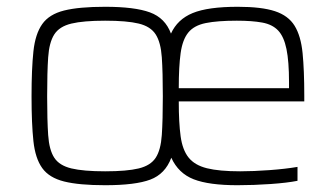

<svg xmlns="http://www.w3.org/2000/svg" viewBox="-20 -538 990 566"><path d="M290 8Q213 8 169 -3Q125 -14 104.5 -42.5Q84 -71 78.5 -122Q73 -173 73 -254Q73 -335 78.5 -386.5Q84 -438 104.5 -467Q125 -496 169 -507Q213 -518 290 -518Q377 -518 422 -501.5Q467 -485 484 -439Q503 -481 548 -499.5Q593 -518 681 -518Q751 -518 790.5 -505Q830 -492 848.5 -462Q867 -432 872 -381.5Q877 -331 877 -256V-239H507Q507 -176 512.5 -136Q518 -96 536 -73.5Q554 -51 590 -42Q626 -33 688 -33Q727 -33 774.5 -36.5Q822 -40 857 -46V-5Q827 1 777.5 4.5Q728 8 680 8Q596 8 551 -9.5Q506 -27 485 -73Q467 -25 423 -8.5Q379 8 290 8ZM507 -278H832V-296Q832 -357 824.5 -393.5Q817 -430 800 -448Q783 -466 753 -471.5Q723 -477 678 -477Q621 -477 586.5 -470Q552 -463 535 -442Q518 -421 512.5 -381.5Q507 -342 507 -278ZM290 -33Q354 -33 389 -41.5Q424 -50 439 -73Q454 -96 457 -140Q460 -184 460 -254Q460 -325 457 -369Q454 -413 439 -436.5Q424 -460 389 -468.5Q354 -477 290 -477Q226 -477 190.5 -468.5Q155 -460 140 -436.5Q125 -413 122 -369Q119 -325 119 -254Q119 -184 122 -140Q125 -96 140 -73Q155 -50 190.5 -41.5Q226 -33 290 -33Z"/></svg>

Font: Saira ExtraLight
Style: Regular
Weight: 200
Designer: Hector Gatti with collaboration of the Omnibus-Type team
Foundry: Omnibus-Type
Version: Version 1.100; ttfautohint (v1.8.3)